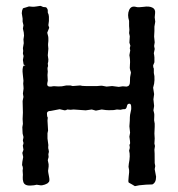

<svg xmlns="http://www.w3.org/2000/svg" viewBox="-20 -633 615 663"><path d="M58.1 -171.9 57.1 -193.8 59.1 -205.1 58.1 -222.2 59.1 -244.1 58.1 -284.2 61 -298.3 59.1 -310.1Q59.1 -313.5 60.5 -320.3Q62 -327.1 61 -334.5Q60.1 -341.8 60.1 -344.2L61 -354Q61 -358.9 58.6 -377.4Q56.2 -396 61 -405.8Q62 -405.8 64.9 -407.2H66.9V-408.2Q62 -409.2 61.5 -410.2Q61 -411.1 59.1 -425.8L61 -437Q62 -439 60.5 -442.9Q59.1 -446.8 59.1 -449.2L60.1 -457L59.1 -466.8L62 -483.9L61 -497.1L63 -509.8Q63 -520.5 59.1 -534.2L61 -545.9L58.1 -558.1Q58.1 -563.5 58.1 -568.8L55.2 -587.4Q55.2 -596.2 59.1 -604Q60.1 -605 67.9 -606.9L80.1 -610.8Q83 -610.8 89.4 -609.9Q95.7 -608.9 106.4 -610.8Q117.2 -612.8 119.1 -612.8Q121.1 -612.8 128.9 -608.9L139.2 -607.9Q145 -602.1 145 -596.7V-589.8Q148.9 -582 148.9 -575.2V-560.5L147 -545.9L149.9 -537.1L143.1 -520L146 -508.8Q147 -505.9 147 -500V-491.2L146 -481.4V-476.1L147 -464.8L145 -441.9L147 -427.7Q147 -418 145 -414.1L146 -404.8Q144 -400.9 144 -395.5L145 -386.2L144 -374L145 -354Q145 -353 143.6 -347.2Q142.1 -341.8 144 -337.9Q146 -334 152.8 -334Q159.2 -334 162.1 -335Q165 -335.9 172.9 -335Q180.7 -334 193.8 -335L209 -337.9Q215.8 -337.9 223.1 -337.9L231 -335.9L256.8 -337.9Q262.7 -335.9 275.9 -335.9H315.9L327.6 -336.9Q330.1 -336.9 332.5 -336.9L348.1 -334L367.2 -335.9L390.1 -333L403.8 -335L417 -334Q428.7 -335.4 428.7 -349.6Q428.7 -363.8 429.2 -366.2L432.1 -381.8Q432.1 -383.8 429.7 -390.6Q427.2 -397.5 428.7 -410.6Q430.2 -424.3 426.8 -442.4L429.2 -456.1Q430.2 -458 429.2 -461.4Q428.2 -464.8 428.2 -466.8L430.2 -475.1L426.8 -485.8L428.2 -507.8L425.8 -518.6L426.8 -529.8L425.8 -543V-561Q418.9 -582 425.8 -598.1Q432.6 -614.3 450.7 -608.9Q457.5 -606.9 476.1 -609.4Q494.6 -612.3 505.9 -606.9Q517.1 -601.6 515.6 -587.9Q514.2 -574.2 514.2 -573.2L516.1 -558.1L513.2 -541V-525.9L512.2 -506.8L514.2 -486.8L512.2 -474.1L514.2 -463.9L511.2 -449.2Q514.2 -436 513.2 -418L508.8 -407.2Q508.8 -399.4 511.2 -396V-380.9L513.2 -370.1Q514.2 -356 512.2 -344.2L508.8 -330.1L512.2 -308.1Q512.2 -304.7 509.8 -290L512.2 -267.1Q512.2 -266.6 509.8 -252L512.2 -242.2Q513.2 -238.3 512.7 -230.5Q512.2 -222.7 512.2 -217.8L514.2 -206.1V-195.3L513.2 -171.9L514.2 -154.8L513.2 -137.2L515.1 -128.9L513.2 -116.2Q514.2 -112.3 514.2 -69.8L516.1 -59.6L514.2 -48.8L519 -22.9Q519 -2 505.9 3.9Q485.8 3.9 460.9 6.8L445.8 9.8L436 3.9Q427.7 -1 424.8 -2.4Q421.9 -3.9 424.3 -22.9Q426.8 -42 425.8 -45.9L423.8 -57.1Q423.8 -61.5 424.8 -67.4Q430.7 -95.7 425.8 -112.8L428.2 -122.1Q428.2 -127 426.8 -132.8Q429.2 -135.3 429.2 -137.7V-141.1Q429.7 -142.1 426.8 -161.1L429.2 -174.8Q429.2 -177.2 426.8 -196.8Q427.7 -202.6 428.2 -216.3Q428.2 -230 429.2 -236.8L433.1 -255.9V-261.2Q433.6 -274.9 426.8 -274.9Q419.9 -274.9 418.5 -267.1Q416.5 -255.9 409.7 -255.9H404.8L396 -253.9L383.8 -254.9L373 -252.9Q353 -252 346.2 -252.9L331.1 -254.9L311 -251L296.9 -254.9L275.9 -252L233.9 -254.9L224.1 -253.9L211.9 -254.9Q209 -252 203.1 -252L186 -255.9L155.3 -250Q142.1 -250 142.1 -241.2Q142.1 -230 145 -227.1L144 -216.8Q145 -208 146 -182.1L144 -172.9V-154.8L147 -131.8Q147 -129.9 146.5 -126.5Q146 -123 146.5 -121.1Q147 -119.1 147.9 -115.7Q148.9 -112.3 148.9 -108.9L147 -100.6L147.9 -90.8L145 -80.1L147.9 -65.9Q148.9 -61 146 -43Q146 -39.1 149.4 -22.5Q152.8 -5.9 147 -2.9Q144.5 1 134.8 4.4Q125 7.8 119.1 6.8L106.9 4.9L97.2 6.8Q95.2 6.8 90.8 7.3Q64.9 10.3 60.5 -4.9Q58.1 -13.2 58.6 -21Q59.1 -28.8 59.1 -29.8L58.1 -43.9L59.1 -51.8Q59.1 -57.1 56.2 -63L57.1 -74.2L60.1 -90.8L57.1 -105L61 -115.7L59.1 -127.9Q58.1 -129.9 59.6 -132.8Q61 -135.7 61 -138.7Q61 -141.6 60.1 -143.1Q58.1 -147.5 59.6 -151.9Q61 -156.7 61 -160.2Z"/></svg>

Font: AntiqueNobleRegular
Style: Regular
Weight: 400
Version: Version 0.1